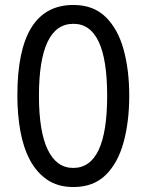

<svg xmlns="http://www.w3.org/2000/svg" viewBox="-20 -744 590 774"><path d="M501 -358Q501 -255 478.5 -171.5Q456 -88 406.5 -39Q357 10 276 10Q214 10 171 -19Q128 -48 101 -98.5Q74 -149 62 -216Q50 -283 50 -359Q50 -724 276 -724Q357 -724 406.5 -675Q456 -626 478.5 -543.5Q501 -461 501 -358ZM137 -358Q137 -214 172.5 -140.5Q208 -67 275 -67Q412 -67 412 -358Q412 -648 276 -648Q206 -648 171.5 -574.5Q137 -501 137 -358Z"/></svg>

Font: Noto Sans Lao ExtraCondensed
Style: Regular
Weight: 400
Width: 2
Designer: Monotype Design Team
Foundry: Monotype Imaging Inc.
Version: Version 2.004; ttfautohint (v1.8.4.7-5d5b)